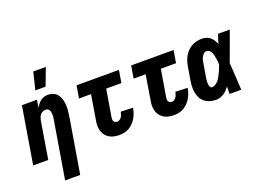

<svg xmlns="http://www.w3.org/2000/svg" viewBox="-132 -1097 2264 1651"><g transform="rotate(-20 1000.0 -272.0)"><path d="M214 215 302 -314Q304 -325 305 -335Q306 -345 305.5 -355.5Q305 -366 303.5 -376Q302 -386 297 -394.5Q292 -403 284 -408.5Q276 -414 265 -414Q252 -414 238.5 -408.5Q225 -403 216 -392.5Q207 -382 202 -369Q197 -356 194 -342L138 0H0L86 -520H224L212 -450Q221 -466 233 -481Q245 -496 259.5 -507Q274 -518 291.5 -523Q309 -528 326 -528Q352 -528 375 -518Q398 -508 412.5 -489Q427 -470 434 -446.5Q441 -423 443 -398Q445 -373 443 -347Q441 -321 437 -295L352 215ZM238 -600 277 -759H392L332 -600Z M788 8Q764 8 740.5 3.5Q717 -1 697 -13Q677 -25 663 -43Q649 -61 642 -83.5Q635 -106 635 -130.5Q635 -155 640 -180L677 -406H567L586 -520H974L955 -406H816L775 -161Q774 -151 773.5 -141Q773 -131 777.5 -123Q782 -115 790 -110.5Q798 -106 808 -106Q820 -106 831 -113Q842 -120 848.5 -130.5Q855 -141 859 -152.5Q863 -164 865 -175V-177L976 -173V-169Q972 -147 964.5 -125Q957 -103 944.5 -82Q932 -61 915 -43.5Q898 -26 877.5 -14Q857 -2 834 3Q811 8 788 8Z M1288 8Q1264 8 1240.5 3.5Q1217 -1 1197 -13Q1177 -25 1163 -43Q1149 -61 1142 -83.5Q1135 -106 1135 -130.5Q1135 -155 1140 -180L1177 -406H1067L1086 -520H1474L1455 -406H1316L1275 -161Q1274 -151 1273.5 -141Q1273 -131 1277.5 -123Q1282 -115 1290 -110.5Q1298 -106 1308 -106Q1320 -106 1331 -113Q1342 -120 1348.5 -130.5Q1355 -141 1359 -152.5Q1363 -164 1365 -175V-177L1476 -173V-169Q1472 -147 1464.5 -125Q1457 -103 1444.5 -82Q1432 -61 1415 -43.5Q1398 -26 1377.5 -14Q1357 -2 1334 3Q1311 8 1288 8Z M1676 8Q1647 8 1620.5 1Q1594 -6 1572.5 -22Q1551 -38 1538 -61.5Q1525 -85 1519.5 -112Q1514 -139 1515 -167.5Q1516 -196 1521 -225L1541 -345Q1545 -368 1552 -391Q1559 -414 1571.5 -435.5Q1584 -457 1602 -475.5Q1620 -494 1642 -506Q1664 -518 1688 -523Q1712 -528 1735 -528Q1757 -528 1776.5 -521.5Q1796 -515 1811 -502Q1826 -489 1836.5 -472Q1847 -455 1854 -436Q1860 -457 1867 -478Q1874 -499 1881 -520H1988Q1963 -452 1939 -384Q1915 -316 1889 -249Q1894 -187 1897 -124.5Q1900 -62 1904 0H1797Q1798 -17 1798 -34Q1798 -51 1798 -68Q1787 -53 1774 -39Q1761 -25 1745 -14.5Q1729 -4 1711 2Q1693 8 1676 8ZM1676 -106Q1693 -106 1709 -116.5Q1725 -127 1736.5 -141.5Q1748 -156 1756.5 -172Q1765 -188 1772.5 -204Q1780 -220 1787 -236.5Q1794 -253 1799 -269Q1799 -284 1797.5 -298.5Q1796 -313 1793.5 -327.5Q1791 -342 1788 -356Q1785 -370 1779 -383Q1773 -396 1761.5 -405Q1750 -414 1735 -414Q1721 -414 1710 -403.5Q1699 -393 1692 -380Q1685 -367 1681.5 -353.5Q1678 -340 1676 -326L1656 -206Q1654 -196 1653 -186.5Q1652 -177 1651.5 -167.5Q1651 -158 1651.5 -148.5Q1652 -139 1654 -130Q1656 -121 1661 -113.5Q1666 -106 1676 -106Z"/></g></svg>

Font: Iosevka Term Curly Heavy
Style: Italic
Weight: 900
Italic angle: -9°
Designer: Belleve Invis
Foundry: Belleve Invis
Version: Version 32.3.0